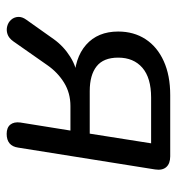

<svg xmlns="http://www.w3.org/2000/svg" viewBox="3 -529 533 579"><g transform="rotate(90 269.5 -239.5)"><path d="M383.8 6.9Q364.9 6.9 355.9 -4Q347 -15 349.4 -34L373.7 -185.4H300Q260.4 -185.4 229.3 -166.2Q198.2 -147 176.5 -115.7L104.6 -13Q94.8 0.6 82.7 4.5Q70.6 8.4 58.9 5.2Q47.2 2.1 39.5 -6.7Q31.7 -15.5 31 -27.6Q30.3 -39.8 39.5 -52.4L98 -134.9Q119.6 -165.1 151.4 -184.9Q183.1 -204.7 211.1 -204.7H227.8L226.8 -196.4Q155 -197.4 115.1 -232.6Q75.1 -267.9 75.1 -329.4Q75.1 -376.6 98.2 -412Q121.3 -447.3 164.4 -466.8Q207.4 -486.3 266.7 -486.3H451.5Q473.4 -486.3 483.9 -474.4Q494.4 -462.5 491 -440.6L425.1 -27.6Q422.7 -10.6 412.3 -1.8Q401.8 6.9 383.8 6.9ZM254.7 -243.6H383L412.2 -428.7H274.3Q214.8 -428.7 184.3 -402.3Q153.8 -375.8 153.8 -329.4Q153.8 -284.9 180.1 -264.3Q206.3 -243.6 254.7 -243.6Z"/></g></svg>

Font: Nunito Variable Extra Light
Style: Italic
Weight: 200
Italic angle: -9°
Designer: Vernon Adams
Foundry: Vernon Adams
Version: Version 3.602